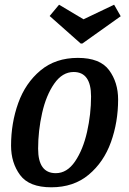

<svg xmlns="http://www.w3.org/2000/svg" viewBox="-20 -776 549 816"><path d="M482 -353Q482 -257 451.5 -172Q421 -87 357 -33.5Q293 20 198 20Q104 20 65.5 -32Q27 -84 27 -157Q27 -253 57.5 -338Q88 -423 152 -476.5Q216 -530 311 -530Q405 -530 443.5 -478Q482 -426 482 -353ZM142 -144Q142 -40 217 -40Q265 -40 299 -90Q333 -140 350 -215.5Q367 -291 367 -366Q367 -470 293 -470Q245 -470 210.5 -420.5Q176 -371 159 -295.5Q142 -220 142 -144ZM465 -756 493 -707 330 -591H323L191 -708L231 -756L335 -694Z"/></svg>

Font: Sansita
Style: Italic
Weight: 400
Italic angle: -11°
Designer: Pablo Cosgaya
Foundry: Omnibus-Type
Version: Version 1.006